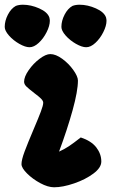

<svg xmlns="http://www.w3.org/2000/svg" viewBox="-76 -793 481 813"><path d="M-56 -679Q-56 -705 -42.5 -731Q-29 -757 -9 -768Q4 -773 21 -773Q55 -773 90 -757.5Q125 -742 133 -719Q135 -711 135 -705Q135 -684 121.5 -657Q108 -630 88 -611.5Q68 -593 49 -593Q31 -593 5.5 -607.5Q-20 -622 -38 -642.5Q-56 -663 -56 -679ZM184 -679Q184 -705 197.5 -731Q211 -757 231 -768Q244 -773 261 -773Q295 -773 330 -757.5Q365 -742 373 -719Q375 -711 375 -705Q375 -684 361.5 -657Q348 -630 328 -611.5Q308 -593 289 -593Q271 -593 245.5 -607.5Q220 -622 202 -642.5Q184 -663 184 -679ZM15 -98Q15 -116 28 -151Q41 -186 67 -247Q87 -294 97 -320.5Q107 -347 107 -358Q107 -366 97.5 -375.5Q88 -385 69 -399Q47 -416 36.5 -426Q26 -436 26 -447Q26 -468 45.5 -496Q65 -524 91.5 -544Q118 -564 137 -564Q160 -564 187.5 -544Q215 -524 234.5 -496.5Q254 -469 254 -452Q254 -408 231.5 -326.5Q209 -245 174 -151Q198 -162 216 -174Q234 -186 266 -211Q311 -196 332 -168.5Q353 -141 353 -109Q353 -83 319.5 -58Q286 -33 238 -16.5Q190 0 153 0Q127 0 94.5 -17.5Q62 -35 38.5 -58.5Q15 -82 15 -98Z"/></svg>

Font: Mogra
Style: Regular
Weight: 400
Designer: Lipi Raval
Foundry: Lipi Raval
Version: Version 1.002;PS 1.002;hotconv 1.0.88;makeotf.lib2.5.647800;